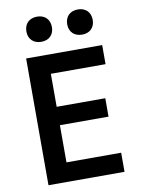

<svg xmlns="http://www.w3.org/2000/svg" viewBox="-101 -1021 803 1089"><g transform="rotate(-10 300.0 -476.5)"><path d="M425 -808C469 -808 498 -836 498 -880C498 -925 469 -953 425 -953C380 -953 351 -925 351 -880C351 -836 380 -808 425 -808ZM190 -808C234 -808 263 -836 263 -880C263 -925 234 -953 190 -953C145 -953 116 -925 116 -880C116 -836 145 -808 190 -808ZM88 0H526V-110H211V-324H491V-430H211V-620H526V-730H88Z"/></g></svg>

Font: JetBrains Mono
Style: Bold
Weight: 558
Monospace: yes
Designer: Philipp Nurullin, Konstantin Bulenkov
Foundry: JetBrains
Version: Version 2.305